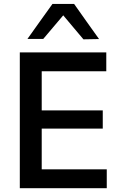

<svg xmlns="http://www.w3.org/2000/svg" viewBox="-20 -988 634 1008"><path d="M84 0V-713H538V-614H199V-408.5H519.5V-313H199V-99H540.5V0ZM418 -781.5Q391.5 -813 365.2 -844.2Q339 -875.5 312 -907.5Q260 -845.5 207 -783.5H124Q156.5 -829 189.2 -875Q222 -921 255.5 -967.5H369Q401.5 -921 434.5 -874.8Q467.5 -828.5 500 -783Z"/></svg>

Font: Commissioner Medium
Style: Regular
Weight: 500
Designer: Kostas Bartsokas
Foundry: Kostas Bartsokas
Version: Version 1.000; ttfautohint (v1.8.3)